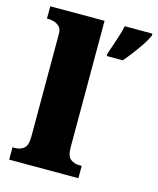

<svg xmlns="http://www.w3.org/2000/svg" viewBox="-114 -840 754 919"><g transform="rotate(15 263.0 -380.0)"><path d="M20 0V-61H31Q59 -61 76.5 -76Q94 -91 94 -131V-643Q94 -668 81.5 -679.5Q69 -691 54 -695Q39 -699 31 -699H20V-760H289V-131Q289 -91 306.5 -76Q324 -61 352 -61H363V0ZM343 -613Q350 -632 359 -658.5Q368 -685 376.5 -712.5Q385 -740 389 -760H526V-750Q517 -729 499.5 -702.5Q482 -676 461.5 -649Q441 -622 422 -600H343Z"/></g></svg>

Font: Noto Serif Ethiopic Black
Style: Regular
Weight: 900
Designer: Monotype Design Team
Foundry: Monotype Imaging Inc.
Version: Version 2.102; ttfautohint (v1.8.4.7-5d5b)